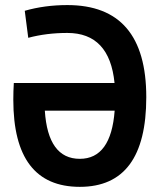

<svg xmlns="http://www.w3.org/2000/svg" viewBox="-20 -723 626 753"><path d="M293 9.8Q32.2 9.8 32.2 -332Q32.2 -349.1 32.7 -365.7Q33.2 -382.3 34.2 -397.5H429.2Q409.7 -593.8 244.1 -593.8Q162.1 -593.8 90.8 -574.7L77.1 -680.7Q155.3 -703.1 244.1 -703.1Q553.7 -703.1 553.7 -341.8Q553.7 9.8 293 9.8ZM429.7 -289.1H155.8Q168 -100.1 293 -100.1Q415.5 -100.1 429.7 -289.1Z"/></svg>

Font: CaskaydiaCove NF SemiBold
Style: Regular
Weight: 600
Designer: Aaron Bell
Foundry: Saja Typeworks
Version: Version 2111.001; VTT 6.35;Nerd Fonts 3.2.1